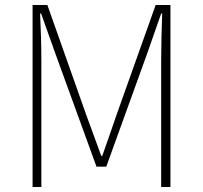

<svg xmlns="http://www.w3.org/2000/svg" viewBox="-20 -746 810 766"><path d="M110 0H145V-502C145 -559 143 -633 140 -692H144L201 -532L365 -81H404L567 -532L623 -692H627C625 -633 623 -559 623 -502V0H660V-726H601L445 -288C426 -234 408 -179 388 -124H384C364 -179 344 -234 324 -288L169 -726H110Z"/></svg>

Font: Noto Sans CJK Thin
Style: Regular
Weight: 100
Designer: Ryoko NISHIZUKA (kana & ideographs); Paul D. Hunt (Latin, Greek & Cyrillic); Wenlong ZHANG (bopomofo); Sandoll Communica
Foundry: Adobe Systems Incorporated
Version: Version 1.000;PS 1;hotconv 1.0.78;makeotf.lib2.5.61930